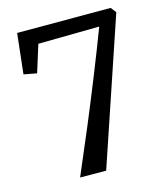

<svg xmlns="http://www.w3.org/2000/svg" viewBox="-111 -829 792 915"><g transform="rotate(-15 285.0 -371.0)"><path d="M299.3 0.7 170.9 0Q219.1 -111.7 266.3 -224.4Q313.4 -337.1 358.3 -449.3Q403.3 -561.4 445 -671.2L143.6 -667.1L101.5 -532.6L37.3 -544.4L59.3 -743H520.7L541.4 -716.4Z"/></g></svg>

Font: Merriweather Light
Style: Regular
Weight: 300
Designer: Eben Sorkin
Foundry: Eben Sorkin
Version: Version 2.100